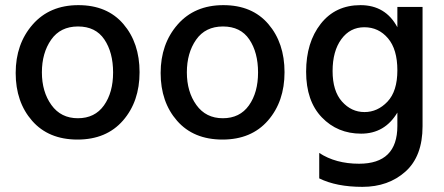

<svg xmlns="http://www.w3.org/2000/svg" viewBox="-20 -534 1727 747"><path d="M420 -252Q420 -330 386 -380.5Q352 -431 283.5 -431Q215 -431 179 -379.5Q143 -328 143 -252.5Q143 -177 180 -125.5Q217 -74 283 -74Q349 -74 384.5 -124Q420 -174 420 -252ZM523 -253Q523 -139 458.5 -65Q394 9 281.5 9Q169 9 105 -64Q41 -137 41 -250Q41 -363 107 -438.5Q173 -514 285 -514Q397 -514 460 -440.5Q523 -367 523 -253Z M984 -252Q984 -330 950 -380.5Q916 -431 847.5 -431Q779 -431 743 -379.5Q707 -328 707 -252.5Q707 -177 744 -125.5Q781 -74 847 -74Q913 -74 948.5 -124Q984 -174 984 -252ZM1087 -253Q1087 -139 1022.5 -65Q958 9 845.5 9Q733 9 669 -64Q605 -137 605 -250Q605 -363 671 -438.5Q737 -514 849 -514Q961 -514 1024 -440.5Q1087 -367 1087 -253Z M1526 -507H1624V-43Q1624 74 1557.5 133.5Q1491 193 1390 193Q1289 193 1222 160V61Q1286 103 1377 103Q1526 103 1526 -44V-96Q1477 -14 1385 -14Q1293 -14 1232 -77.5Q1171 -141 1171 -255Q1171 -369 1228 -441.5Q1285 -514 1382.5 -514Q1480 -514 1526 -428ZM1274 -257.5Q1274 -180 1310.5 -139Q1347 -98 1398 -98Q1449 -98 1487.5 -138.5Q1526 -179 1526 -260.5Q1526 -342 1489.5 -385Q1453 -428 1397.5 -428Q1342 -428 1308 -381.5Q1274 -335 1274 -257.5Z"/></svg>

Font: Hind Medium
Style: Regular
Weight: 500
Designer: Manushi Parikh, Satya Rajpurohit
Foundry: Indian Type Foundry
Version: Version 1.201;PS 1.0;hotconv 1.0.78;makeotf.lib2.5.61930; tt